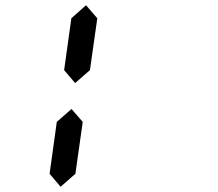

<svg xmlns="http://www.w3.org/2000/svg" viewBox="-20 -821 840 741"><path d="M213.9 -100.1 171.4 -150.4 199.2 -350.6 255.9 -400.4 299.3 -350.6 271 -150.4ZM270 -500.5 227.5 -550.3 255.4 -750.5 312 -800.8 355.5 -750.5 327.1 -550.3Z"/></svg>

Font: E1234
Style: Italic
Weight: 400
Italic angle: -8°
Designer: GGBotNet
Foundry: GGBotNet
Version: 1.04